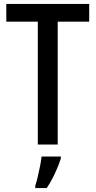

<svg xmlns="http://www.w3.org/2000/svg" viewBox="-20 -734 485 975"><path d="M273 0H172V-624H12V-714H433V-624H273ZM289 71Q278 106 258.5 147.5Q239 189 217 221H159V209Q165 192 171.5 164.5Q178 137 183.5 109Q189 81 191 61H289Z"/></svg>

Font: Noto Sans Ethiopic Condensed Medium
Style: Regular
Weight: 500
Width: 3
Designer: Monotype Design Team
Foundry: Monotype Imaging Inc.
Version: Version 2.102; ttfautohint (v1.8.4.7-5d5b)